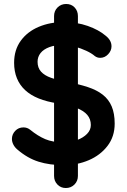

<svg xmlns="http://www.w3.org/2000/svg" viewBox="-20 -821 637 966"><path d="M300 10Q230 10 174 -7.5Q118 -25 67 -69Q54 -80 47 -94Q40 -108 40 -122Q40 -145 56.5 -162.5Q73 -180 98 -180Q117 -180 132 -168Q170 -137 207.5 -121Q245 -105 300 -105Q337 -105 368 -116.5Q399 -128 418 -147.5Q437 -167 437 -192Q437 -222 419 -243Q401 -264 364 -278.5Q327 -293 270 -301Q216 -309 175 -325.5Q134 -342 106.5 -367.5Q79 -393 65 -427.5Q51 -462 51 -505Q51 -570 84.5 -616Q118 -662 175 -686Q232 -710 301 -710Q366 -710 421.5 -690.5Q477 -671 512 -641Q541 -618 541 -588Q541 -566 524 -548Q507 -530 484 -530Q469 -530 457 -539Q441 -553 414 -565.5Q387 -578 357 -586.5Q327 -595 301 -595Q258 -595 228.5 -584Q199 -573 184 -554Q169 -535 169 -510Q169 -480 186.5 -460.5Q204 -441 237 -429.5Q270 -418 316 -409Q376 -398 421.5 -383Q467 -368 497 -344.5Q527 -321 542 -285.5Q557 -250 557 -199Q557 -134 521 -87Q485 -40 426.5 -15Q368 10 300 10ZM372 64Q372 90 354.5 107.5Q337 125 311 125Q286 125 269 107.5Q252 90 252 64V-740Q252 -766 269.5 -783.5Q287 -801 313 -801Q339 -801 355.5 -783.5Q372 -766 372 -740Z"/></svg>

Font: zvoove
Style: Bold
Weight: 700
Designer: Vernon Adams (Nunito) & Andrew Paglinawan (Quicksand)
Foundry: zvoove
Version: Version 3.006